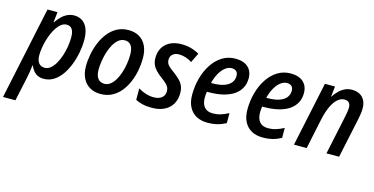

<svg xmlns="http://www.w3.org/2000/svg" viewBox="-117 -934 3031 1555"><g transform="rotate(15 1398.0 -157.0)"><path d="M-39.6 236.8 125 -540.5H209L199.2 -455.6H203.1Q222.2 -483.4 244.1 -504.9Q266.1 -526.4 292.2 -538.3Q318.4 -550.3 348.6 -550.3Q386.2 -550.3 415 -531.7Q443.8 -513.2 460.2 -474.9Q476.6 -436.5 476.6 -377.4Q476.6 -326.7 466.3 -272.5Q456.1 -218.3 436.5 -168Q417 -117.7 388.4 -77.4Q359.9 -37.1 322.3 -13.7Q284.7 9.8 239.3 9.8Q210 9.8 188.5 -0.7Q167 -11.2 152.1 -29.5Q137.2 -47.9 127.9 -71.3H124.5Q121.6 -43.5 117.2 -15.4Q112.8 12.7 107.4 36.6L64.5 236.8ZM224.6 -78.6Q250.5 -78.6 272.9 -97.2Q295.4 -115.7 313 -146.5Q330.6 -177.2 343.3 -215.6Q356 -253.9 362.5 -294.4Q369.1 -335 369.1 -371.6Q369.1 -417.5 354 -439.9Q338.9 -462.4 308.6 -462.4Q285.6 -462.4 265.4 -448.2Q245.1 -434.1 228.3 -409.7Q211.4 -385.3 198 -354.7Q184.6 -324.2 175.3 -290.8Q166 -257.3 161.1 -225.1Q156.2 -192.9 156.2 -166Q156.2 -125 173.6 -101.8Q190.9 -78.6 224.6 -78.6Z M715.3 9.3Q663.1 9.3 624.8 -13.2Q586.4 -35.6 565.4 -77.9Q544.4 -120.1 544.4 -178.7Q544.4 -226.6 554.2 -278.1Q564 -329.6 584 -377.9Q604 -426.3 634.8 -465.1Q665.5 -503.9 707.8 -526.9Q750 -549.8 804.2 -549.8Q856.9 -549.8 895 -527.1Q933.1 -504.4 953.4 -461.7Q973.6 -418.9 973.6 -358.9Q973.6 -308.1 963.9 -256.1Q954.1 -204.1 933.8 -156.5Q913.6 -108.9 882.8 -71.5Q852.1 -34.2 810.3 -12.5Q768.6 9.3 715.3 9.3ZM725.1 -78.6Q751 -78.6 773.2 -95.2Q795.4 -111.8 812.7 -140.6Q830.1 -169.4 842.3 -206.1Q854.5 -242.7 860.8 -282.7Q867.2 -322.8 867.2 -361.8Q867.2 -390.6 860.1 -413.1Q853 -435.5 837.2 -448.7Q821.3 -461.9 795.4 -461.9Q767.1 -461.9 743.9 -443.4Q720.7 -424.8 703.4 -394.3Q686 -363.8 674.3 -326.4Q662.6 -289.1 656.5 -250.2Q650.4 -211.4 650.4 -177.7Q650.4 -129.9 669.4 -104.2Q688.5 -78.6 725.1 -78.6Z M1146 9.8Q1101.1 9.8 1067.1 1.7Q1033.2 -6.3 1008.3 -20V-116.2Q1034.2 -99.1 1069.1 -87.6Q1104 -76.2 1138.2 -76.2Q1166 -76.2 1186.8 -85Q1207.5 -93.8 1219 -110.6Q1230.5 -127.4 1230.5 -151.4Q1230.5 -168.5 1224.4 -182.1Q1218.3 -195.8 1202.9 -210.9Q1187.5 -226.1 1159.2 -246.6Q1129.9 -268.1 1110.1 -289.1Q1090.3 -310.1 1080.3 -334.5Q1070.3 -358.9 1070.3 -389.6Q1070.3 -437.5 1091.3 -473.6Q1112.3 -509.8 1152.1 -530Q1191.9 -550.3 1247.1 -550.3Q1291 -550.3 1329.3 -539.6Q1367.7 -528.8 1397.5 -510.7L1358.4 -430.7Q1335 -446.3 1306.9 -455.8Q1278.8 -465.3 1249.5 -465.3Q1217.3 -465.3 1197 -448.5Q1176.8 -431.6 1176.8 -401.9Q1176.8 -386.2 1182.4 -373.3Q1188 -360.4 1202.6 -346.7Q1217.3 -333 1243.2 -314.9Q1272.5 -293 1293.9 -272.2Q1315.4 -251.5 1327.1 -225.8Q1338.9 -200.2 1338.9 -163.6Q1338.9 -110.4 1315.7 -71.3Q1292.5 -32.2 1249.3 -11.2Q1206.1 9.8 1146 9.8Z M1611.8 9.8Q1557.6 9.8 1518.1 -12Q1478.5 -33.7 1456.8 -75.7Q1435.1 -117.7 1435.1 -177.7Q1435.1 -249.5 1453.1 -316.2Q1471.2 -382.8 1505.6 -435.5Q1540 -488.3 1589.1 -519.3Q1638.2 -550.3 1700.2 -550.3Q1768.6 -550.3 1805.9 -516.4Q1843.3 -482.4 1843.3 -422.9Q1843.3 -379.4 1825 -344Q1806.6 -308.6 1770.8 -283.4Q1734.9 -258.3 1681.9 -244.9Q1628.9 -231.4 1559.1 -231.4H1544.4Q1542.5 -219.7 1541.3 -207.3Q1540 -194.8 1540 -182.6Q1540 -129.4 1564 -101.8Q1587.9 -74.2 1634.3 -74.2Q1669.4 -74.2 1699 -83.3Q1728.5 -92.3 1766.1 -111.3V-27.8Q1731 -8.8 1694.1 0.5Q1657.2 9.8 1611.8 9.8ZM1558.1 -308.6H1568.4Q1626.5 -308.6 1665.3 -321.8Q1704.1 -335 1723.6 -359.4Q1743.2 -383.8 1743.2 -417Q1743.2 -440.4 1730 -454.1Q1716.8 -467.8 1689.9 -467.8Q1663.1 -467.8 1637.2 -448.2Q1611.3 -428.7 1590.8 -392.8Q1570.3 -356.9 1558.1 -308.6Z M2075.2 9.8Q2021 9.8 1981.4 -12Q1941.9 -33.7 1920.2 -75.7Q1898.4 -117.7 1898.4 -177.7Q1898.4 -249.5 1916.5 -316.2Q1934.6 -382.8 1969 -435.5Q2003.4 -488.3 2052.5 -519.3Q2101.6 -550.3 2163.6 -550.3Q2231.9 -550.3 2269.3 -516.4Q2306.6 -482.4 2306.6 -422.9Q2306.6 -379.4 2288.3 -344Q2270 -308.6 2234.1 -283.4Q2198.2 -258.3 2145.3 -244.9Q2092.3 -231.4 2022.5 -231.4H2007.8Q2005.9 -219.7 2004.6 -207.3Q2003.4 -194.8 2003.4 -182.6Q2003.4 -129.4 2027.3 -101.8Q2051.3 -74.2 2097.7 -74.2Q2132.8 -74.2 2162.4 -83.3Q2191.9 -92.3 2229.5 -111.3V-27.8Q2194.3 -8.8 2157.5 0.5Q2120.6 9.8 2075.2 9.8ZM2021.5 -308.6H2031.7Q2089.8 -308.6 2128.7 -321.8Q2167.5 -335 2187 -359.4Q2206.5 -383.8 2206.5 -417Q2206.5 -440.4 2193.4 -454.1Q2180.2 -467.8 2153.3 -467.8Q2126.5 -467.8 2100.6 -448.2Q2074.7 -428.7 2054.2 -392.8Q2033.7 -356.9 2021.5 -308.6Z M2336.4 0 2451.2 -541H2535.6L2526.4 -454.6H2528.8Q2546.4 -481.9 2568.4 -503.7Q2590.3 -525.4 2617.4 -538.3Q2644.5 -551.3 2677.2 -551.3Q2713.9 -551.3 2741 -536.9Q2768.1 -522.5 2783 -494.4Q2797.9 -466.3 2797.9 -424.3Q2797.9 -404.3 2794.2 -380.4Q2790.5 -356.4 2785.6 -332.5L2714.8 0H2608.9L2678.2 -327.6Q2682.6 -349.1 2685.8 -368.9Q2689 -388.7 2689 -404.3Q2689 -431.6 2676.3 -445.3Q2663.6 -459 2637.7 -459Q2607.4 -459 2580.6 -435.3Q2553.7 -411.6 2532.7 -366.9Q2511.7 -322.3 2497.6 -259.3L2442.9 0Z"/></g></svg>

Font: Open Sans SemiCondensed SemiBold
Style: Italic
Weight: 600
Width: 4
Italic angle: -12°
Designer: Monotype Design Team
Foundry: Monotype Imaging Inc.
Version: Version 3.000